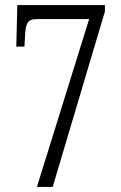

<svg xmlns="http://www.w3.org/2000/svg" viewBox="-20 -734 474 754"><path d="M125 0H187L392 -689V-714H48L44 -551H76L79 -604C82 -648 93 -659 125 -659H330Z"/></svg>

Font: Noto Serif Armenian ExtraCondensed Light
Style: Regular
Weight: 300
Width: 2
Designer: Monotype Design Team
Foundry: Monotype Imaging Inc.
Version: Version 2.008